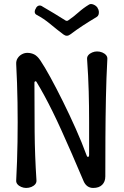

<svg xmlns="http://www.w3.org/2000/svg" viewBox="-20 -928 610 948"><path d="M440 0Q424 0 412 -8.5Q400 -17 393 -33Q361 -109 334 -170.5Q307 -232 284 -283Q261 -334 240 -376.5Q219 -419 199.5 -455Q180 -491 160 -524Q158 -528 154 -526.5Q150 -525 150 -521Q150 -399 151 -279.5Q152 -160 160 -38Q161 -27 154 -18.5Q147 -10 135 -5Q123 0 109 0Q97 0 85 -5Q73 -10 66 -18.5Q59 -27 60 -38Q65 -131 66.5 -228Q68 -325 66.5 -422Q65 -519 60 -611Q59 -628 67 -640.5Q75 -653 88 -660Q101 -667 115 -667Q133 -667 148.5 -659.5Q164 -652 179 -630Q200 -599 229 -546Q258 -493 290.5 -427.5Q323 -362 354 -292.5Q385 -223 408 -160Q411 -152 415.5 -153.5Q420 -155 420 -162Q420 -251 420 -326.5Q420 -402 418 -477Q416 -552 410 -636Q409 -647 416 -655.5Q423 -664 435 -669Q447 -674 459 -674Q473 -674 485 -669Q497 -664 504 -655.5Q511 -647 510 -636Q505 -544 503 -445Q501 -346 500.5 -247.5Q500 -149 500 -57Q500 -31 484.5 -15.5Q469 0 440 0ZM462 -888Q467 -881 468 -872Q469 -863 466.5 -855.5Q464 -848 457 -844Q417 -820 388 -801Q359 -782 327 -758Q310 -745 293 -758Q261 -782 228 -809.5Q195 -837 162 -854Q152 -859 151.5 -868.5Q151 -878 158 -888V-889Q164 -899 173 -900.5Q182 -902 191 -895Q220 -878 248.5 -861Q277 -844 305 -826Q307 -825 310 -825Q313 -825 315 -826Q343 -845 367 -866.5Q391 -888 419 -905Q428 -911 441.5 -905.5Q455 -900 462 -889Z"/></svg>

Font: Winky Sans Light
Style: Regular
Weight: 300
Designer: Simon Atzbach
Foundry: typofactur
Version: Version 1.205